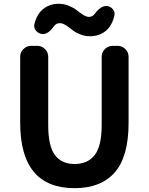

<svg xmlns="http://www.w3.org/2000/svg" viewBox="-20 -983 787 1017"><path d="M375 13.7Q86.9 13.7 86.9 -333V-682.6Q86.9 -706.1 104 -723.1Q121.1 -740.2 144.5 -740.2H177.7Q201.2 -740.2 218.3 -723.1Q235.4 -706.1 235.4 -682.6V-320.3Q235.4 -209 271 -161.6Q306.6 -114.3 375 -114.3Q445.3 -114.3 481.9 -162.1Q518.6 -210 518.6 -320.3V-682.6Q518.6 -706.1 535.6 -723.1Q552.7 -740.2 576.2 -740.2H603.5Q627 -740.2 644 -723.1Q661.1 -706.1 661.1 -682.6V-333Q661.1 -153.3 587.9 -69.8Q514.6 13.7 375 13.7ZM456.1 -791Q428.7 -791 402.8 -801.8Q377 -812.5 361.3 -825.7Q345.7 -838.9 328.1 -849.6Q310.5 -860.4 296.9 -860.4Q277.3 -860.4 265.6 -843.8Q236.3 -802.7 208 -802.7Q207 -802.7 205.1 -802.7H204.1Q183.6 -804.7 170.9 -820.3Q161.1 -831.1 161.1 -844.7Q161.1 -849.6 162.1 -854.5Q174.8 -908.2 209 -935.5Q243.2 -962.9 292 -962.9Q319.3 -962.9 345.2 -952.1Q371.1 -941.4 386.7 -928.7Q402.3 -916 419.9 -904.8Q437.5 -893.6 451.2 -893.6Q469.7 -893.6 481.4 -909.2Q512.7 -951.2 542 -951.2Q543 -951.2 544.9 -951.2Q564.5 -950.2 577.1 -934.6Q586.9 -923.8 586.9 -910.2Q586.9 -905.3 585.9 -900.4Q573.2 -845.7 539.1 -818.4Q504.9 -791 456.1 -791Z"/></svg>

Font: Gen Jyuu Gothic Bold
Style: Bold
Weight: 700
Designer: [Source Han Sans]
Ryoko NISHIZUKA  (kana & ideographs); Paul D. Hunt (Latin, Greek & Cyrillic); Wenlong ZHANG  (bopomofo
Version: Version 1.002.20150607